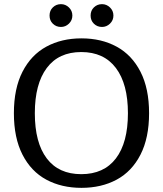

<svg xmlns="http://www.w3.org/2000/svg" viewBox="-20 -893 785 926"><path d="M219 -818Q219 -842 235 -857.5Q251 -873 274 -873Q296 -873 312.5 -857Q329 -841 329 -818Q329 -795 312.5 -779Q296 -763 274 -763Q251 -763 235 -778.5Q219 -794 219 -818ZM417 -818Q417 -842 433 -857.5Q449 -873 472 -873Q494 -873 510.5 -857Q527 -841 527 -818Q527 -795 510.5 -779Q494 -763 472 -763Q449 -763 433 -778.5Q417 -794 417 -818ZM47 -347Q47 -466 88.5 -547Q130 -628 203.5 -668Q277 -708 373 -708Q469 -708 542.5 -668Q616 -628 657.5 -547Q699 -466 699 -347Q699 -228 657.5 -147Q616 -66 542.5 -26.5Q469 13 373 13Q277 13 203.5 -26.5Q130 -66 88.5 -147Q47 -228 47 -347ZM597 -347Q597 -488 539 -565Q481 -642 372 -642Q263 -642 205.5 -565Q148 -488 148 -347Q148 -205 205.5 -129Q263 -53 372 -53Q481 -53 539 -129Q597 -205 597 -347Z"/></svg>

Font: Maitree Medium
Style: Regular
Weight: 500
Designer: CadsonDemak Team
Foundry: CadsonDemak
Version: Version 1.000